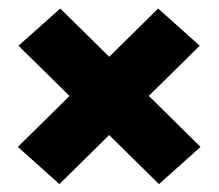

<svg xmlns="http://www.w3.org/2000/svg" viewBox="-20 -538 526 462"><path d="M462.5 -184.5 362.5 -95 24.5 -428 125 -517.5ZM23 -184.5 360.5 -517.5 460.5 -428 123 -95Z"/></svg>

Font: Anek Tamil Medium ExtraBold
Style: Regular
Weight: 800
Version: Version 1.003